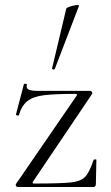

<svg xmlns="http://www.w3.org/2000/svg" viewBox="-20 -751 445 771"><path d="M288 -367Q292 -374 283 -374Q198 -374 155.5 -368.5Q113 -363 90 -345Q67 -327 56 -289Q56 -287 52 -287Q49 -287 46 -288.5Q43 -290 44 -291L76 -413Q77 -415 83 -414.5Q89 -414 88 -412Q84 -397 94.5 -391.5Q105 -386 135 -386H342Q346 -386 349 -382Q352 -378 350 -374L112 -21Q108 -14 117 -14Q226 -14 265.5 -18.5Q305 -23 322 -41Q339 -59 356 -109Q357 -111 362 -111Q367 -111 367 -109L365 -11Q365 -7 362.5 -3.5Q360 0 356 0H51Q47 0 44.5 -4Q42 -8 44 -12ZM196 -472Q193 -472 190.5 -473.5Q188 -475 189 -476L246 -716Q247 -720 260.5 -724.5Q274 -729 286.5 -730.5Q299 -732 297 -727L200 -474Q200 -472 196 -472Z"/></svg>

Font: Cormorant Infant Light
Style: Regular
Weight: 300
Designer: Christian Thalmann (Catharsis Fonts)
Version: Version 3.000